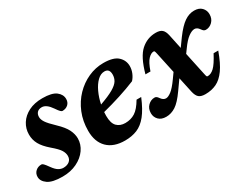

<svg xmlns="http://www.w3.org/2000/svg" viewBox="-57 -781 1455 1127"><g transform="rotate(-30 670.0 -217.0)"><path d="M50 -111.5Q55.5 -111.5 63 -104.2Q70.5 -97 87.5 -73Q105 -48.5 121 -39Q137 -29.5 153 -29.5Q178 -29.5 194 -42Q210 -54.5 210 -78Q210 -97 197.8 -117Q185.5 -137 146.5 -170Q107.5 -203.5 91 -233.8Q74.5 -264 74.5 -299.5Q74.5 -339.5 95.5 -372.8Q116.5 -406 155.5 -425.8Q194.5 -445.5 248.5 -445.5Q313 -445.5 340.8 -424Q368.5 -402.5 368.5 -372Q368.5 -349 353.2 -335.2Q338 -321.5 314.5 -321.5Q310 -321.5 302.5 -328.5Q295 -335.5 281 -356.5Q250.5 -401.5 219.5 -401.5Q199 -401.5 188 -390Q177 -378.5 177 -359Q177 -342.5 190 -322.5Q203 -302.5 242.5 -265Q282 -227.5 297 -197Q312 -166.5 312 -137.5Q312 -97.5 287.8 -63Q263.5 -28.5 220.8 -7.8Q178 13 123.5 13Q55 13 24.5 -8.5Q-6 -30 -6 -59Q-6 -82 10 -96.8Q26 -111.5 50 -111.5Z M755.5 -161.5Q727 -93 696.5 -55Q666 -17 629.5 -2Q593 13 547 13Q470 13 428.2 -28.5Q386.5 -70 386.5 -144.5Q386.5 -210 409.2 -265.2Q432 -320.5 471 -360.8Q510 -401 559.2 -423.2Q608.5 -445.5 662 -445.5Q730 -445.5 759.2 -418.5Q788.5 -391.5 788.5 -352.5Q788.5 -329 779.2 -306.8Q770 -284.5 755 -268.5Q704 -247.5 644 -228.2Q584 -209 523 -193.5Q522 -180.5 522 -168Q522 -118 543 -96.8Q564 -75.5 599 -75.5Q637 -75.5 666 -93.8Q695 -112 724 -161.5ZM643 -399.5Q617 -399.5 594.2 -377.2Q571.5 -355 554.8 -319Q538 -283 529.5 -241Q590 -262.5 621.8 -281Q653.5 -299.5 665 -318.2Q676.5 -337 676.5 -360Q676.5 -399.5 643 -399.5Z M1283.5 -171.5Q1257.5 -99 1229 -59Q1200.5 -19 1166.8 -3Q1133 13 1091 13Q1061.5 13 1047.5 0.8Q1033.5 -11.5 1027 -40L1004.5 -144.5L960.5 -82.5Q921.5 -27 890.5 -7Q859.5 13 826 13Q792.5 13 774.8 -5.5Q757 -24 757 -50Q757 -81.5 776.5 -100.5Q796 -119.5 821 -119.5Q829.5 -119.5 835 -114.8Q840.5 -110 847.5 -100Q861 -81.5 878.5 -81.5Q893 -81.5 914.8 -97.8Q936.5 -114 968.5 -159L993.5 -194L963 -336Q960 -350 958 -353.2Q956 -356.5 951.5 -356.5Q934 -356.5 914.8 -336.5Q895.5 -316.5 877.5 -264H843.5Q872 -367.5 915.8 -406.5Q959.5 -445.5 1017.5 -445.5Q1046 -445.5 1060 -433Q1074 -420.5 1080 -392L1100.5 -295L1138.5 -347.5Q1178.5 -401.5 1210.8 -423.5Q1243 -445.5 1277 -445.5Q1310.5 -445.5 1328.2 -427Q1346 -408.5 1346 -382Q1346 -351.5 1326.8 -332.2Q1307.5 -313 1282 -313Q1275 -313 1269.2 -316.8Q1263.5 -320.5 1256 -331.5Q1242.5 -351 1225 -351Q1207.5 -351 1183.2 -333.5Q1159 -316 1129.5 -274.5L1110.5 -248.5L1143 -96Q1146.5 -79 1148.5 -75.5Q1150.5 -72 1155.5 -72Q1177.5 -72 1199.2 -92.2Q1221 -112.5 1252 -171.5Z"/></g></svg>

Font: Newsreader Text
Style: Bold Italic
Weight: 700
Italic angle: -17°
Designer: Hugues Gentile
Foundry: Production Type
Version: Version 1.001